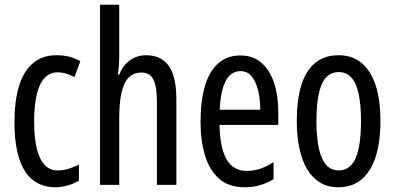

<svg xmlns="http://www.w3.org/2000/svg" viewBox="-20 -780 1665 810"><path d="M215 10Q157 10 118.5 -20.5Q80 -51 60.5 -112.5Q41 -174 41 -265Q41 -353 60 -416Q79 -479 118.5 -513Q158 -547 217 -547Q249 -547 273.5 -540.5Q298 -534 319 -522L294 -455Q275 -465 257.5 -470Q240 -475 223 -475Q191 -475 168.5 -451.5Q146 -428 135 -381.5Q124 -335 124 -266Q124 -198 135.5 -152Q147 -106 169 -83.5Q191 -61 224 -61Q246 -61 268 -67.5Q290 -74 313 -86V-18Q292 -5 265 2.5Q238 10 215 10Z M483 -545Q483 -523 481.5 -503Q480 -483 477 -465H483Q493 -491 510 -509.5Q527 -528 549 -537.5Q571 -547 595 -547Q640 -547 668.5 -526Q697 -505 710.5 -464.5Q724 -424 724 -364V0H642V-348Q642 -416 627 -445Q612 -474 577 -474Q544 -474 523 -453Q502 -432 492.5 -389Q483 -346 483 -279V0H402V-760H483Z M994 -546Q1048 -546 1083.5 -514.5Q1119 -483 1136.5 -429.5Q1154 -376 1154 -309V-253H906Q908 -156 936 -107.5Q964 -59 1021 -59Q1050 -59 1077.5 -68Q1105 -77 1134 -96V-24Q1106 -7 1076 1.5Q1046 10 1012 10Q945 10 904 -26.5Q863 -63 844.5 -125Q826 -187 826 -265Q826 -356 845 -418.5Q864 -481 901.5 -513.5Q939 -546 994 -546ZM995 -480Q955 -480 933 -440Q911 -400 907 -317H1078Q1078 -361 1069 -398Q1060 -435 1042 -457.5Q1024 -480 995 -480Z M1585 -269Q1585 -206 1574.5 -155Q1564 -104 1542 -67Q1520 -30 1486.5 -10Q1453 10 1407 10Q1363 10 1330 -10Q1297 -30 1275.5 -66.5Q1254 -103 1243 -154.5Q1232 -206 1232 -269Q1232 -358 1251 -420Q1270 -482 1309.5 -514.5Q1349 -547 1409 -547Q1465 -547 1504 -515.5Q1543 -484 1564 -422.5Q1585 -361 1585 -269ZM1315 -269Q1315 -201 1325 -154.5Q1335 -108 1356 -84.5Q1377 -61 1409 -61Q1441 -61 1462 -84Q1483 -107 1493 -153.5Q1503 -200 1503 -269Q1503 -338 1493 -384Q1483 -430 1462 -453Q1441 -476 1409 -476Q1360 -476 1337.5 -424.5Q1315 -373 1315 -269Z"/></svg>

Font: Noto Sans Display ExtraCondensed
Style: Regular
Weight: 400
Width: 2
Version: Version 2.003